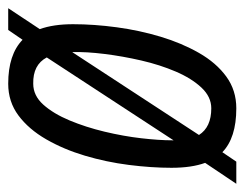

<svg xmlns="http://www.w3.org/2000/svg" viewBox="-99 -502 596 468"><g transform="rotate(-90 199.0 -268.0)"><path d="M169 10Q97 10 62 -24L39 10H-15L36 -66Q24 -99 24 -148Q24 -197 31 -252Q38 -307 53.5 -359Q69 -411 93.5 -453.5Q118 -496 151.5 -521Q185 -546 229 -546Q300 -546 336 -511L360 -546H413L362 -469Q374 -436 374 -388Q374 -337 366.5 -281.5Q359 -226 343.5 -174.5Q328 -123 304 -81Q280 -39 246.5 -14.5Q213 10 169 10ZM91 -146V-143L293 -452Q275 -486 229 -485Q200 -485 178 -460.5Q156 -436 139.5 -396.5Q123 -357 112 -311Q101 -265 96 -221.5Q91 -178 91 -146ZM169 -51Q197 -51 219.5 -75Q242 -99 258.5 -137.5Q275 -176 285.5 -221.5Q296 -267 301.5 -311.5Q307 -356 306 -389V-390L104 -81Q123 -51 169 -51Z"/></g></svg>

Font: Georama SemiCondensed
Style: Italic
Weight: 400
Width: 4
Italic angle: -9°
Designer: Jean-Baptiste Levee
Foundry: Production Type
Version: Version 1.000